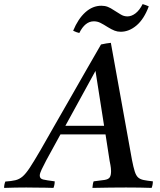

<svg xmlns="http://www.w3.org/2000/svg" viewBox="-104 -916 780 937"><path d="M431 -131 411 -260H191L122 -134Q109 -109 99.5 -89.5Q90 -70 90 -59Q90 -44 106.5 -40Q123 -36 163 -31Q163 -14 157 1Q143 0 117 0Q91 0 65 -0.5Q39 -1 24 -1Q-4 -1 -29 -0.5Q-54 0 -84 1Q-84 -15 -78 -30Q-48 -32 -29 -36.5Q-10 -41 6 -54.5Q22 -68 42 -98.5Q62 -129 94 -184Q122 -233 159 -298Q196 -363 237 -434Q278 -505 317 -574Q356 -643 389 -699Q403 -702 414.5 -704Q426 -706 437 -707L540 -136Q547 -100 553.5 -79.5Q560 -59 570 -50Q580 -41 597 -37.5Q614 -34 642 -31Q642 -14 636 1Q612 0 578 -0.5Q544 -1 511 -1Q482 -1 435 -0.5Q388 0 347 1Q348 -7 349 -15.5Q350 -24 353 -31Q389 -35 407 -38Q425 -41 431.5 -50.5Q438 -60 438 -81Q438 -86 437 -96.5Q436 -107 431 -131ZM215 -302H404L362 -570ZM592 -896Q600 -894 607.5 -891Q615 -888 622 -885Q599 -823 562.5 -792Q526 -761 485 -761Q469 -761 455 -766.5Q441 -772 423 -783Q401 -797 386 -804.5Q371 -812 354 -812Q311 -812 283 -755Q269 -758 253 -766Q277 -824 312.5 -856Q348 -888 391 -888Q408 -888 422 -882.5Q436 -877 452 -866Q470 -855 485 -845.5Q500 -836 518 -836Q538 -836 557.5 -851Q577 -866 592 -896Z"/></svg>

Font: Tiro Gurmukhi
Style: Italic
Weight: 400
Italic angle: -11°
Designer: Gurmukhi: John Hudson & Fiona Ross, assisted by Paul Hanslow. Latin: John Hudson with Paul Hanslow, assisted by Kaja Soj
Foundry: Tiro Typeworks Ltd.
Version: Version 1.52